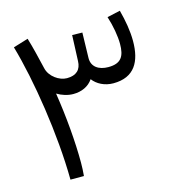

<svg xmlns="http://www.w3.org/2000/svg" viewBox="-104 -798 859 895"><g transform="rotate(-15 325.5 -350.5)"><path d="M104 -686 32 -664C82 -492 125 -218 127 0H192C194 -22 195 -43 195 -64C195 -165 184 -291 166 -405C189 -391 217 -382 244 -382C283 -382 318 -397 339 -428C359 -401 395 -382 437 -382C539 -382 576 -450 576 -549C576 -597 567 -649 553 -701L490 -687C505 -641 514 -589 514 -552C514 -492 496 -461 434 -461C388 -461 354 -483 355 -526L358 -648L309 -649L304 -525C303 -484 280 -461 234 -461C197 -461 152 -492 143 -534C131 -585 117 -644 104 -686Z"/></g></svg>

Font: Wafeq
Style: Regular
Weight: 400
Designer: Rasmus Andersson & Azza Alameddine
Foundry: Google & TypeTogether
Version: Version 3.000;FEAKit 1.0